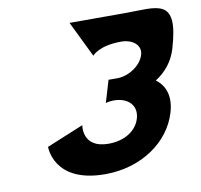

<svg xmlns="http://www.w3.org/2000/svg" viewBox="-80 -815 943 899"><g transform="rotate(-10 391.0 -365.0)"><path d="M390.4 -557C390.4 -557 422.6 -599.5 529.6 -599.5C584.1 -599.5 624.8 -567.2 611.4 -522.2C596.1 -471.2 534.5 -433.8 483.1 -433.8H440.9L409.7 -329.2C409.7 -329.2 427.6 -334.3 448.2 -334.3C516.1 -334.3 557.9 -291.8 539.8 -231.5C522 -172 460.7 -138.8 389.7 -138.8C262.2 -138.8 282.9 -245.9 282.9 -245.9L107.5 -173.7C107.5 -173.7 103.5 -1.1 349.6 -1.1C521.1 -1.1 659.5 -97.2 699.6 -231.5C721.8 -305.4 702.9 -359 658.4 -392.1C705.6 -421.9 742.6 -466.1 759.9 -523.9C830.8 -761 724 -727.9 570 -727.9H307.3Z"/></g></svg>

Font: Hussar
Style: BdSuprExtOblThree
Weight: 700
Foundry: Cannot Into Space Fonts
Version: Version 2.00